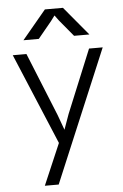

<svg xmlns="http://www.w3.org/2000/svg" viewBox="-60 -736 641 998"><g transform="rotate(-5 260.0 -236.5)"><path d="M495.1 -470.2 205.1 220.2H132.8L225.1 4.9L25.9 -470.2H97.2L231 -140.1L259.8 -61L288.1 -140.1L423.8 -470.2ZM87.9 -543 212.9 -692.9H307.1L432.1 -543H352.1L280.8 -628.9L259.8 -657.2L238.8 -628.9L168 -543Z"/></g></svg>

Font: Kreadon
Style: Regular
Weight: 400
Designer: kohakuno
Foundry: StudioGnu
Version: Version 1.000;Glyphs 3.1.2 (3151)